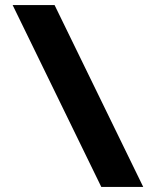

<svg xmlns="http://www.w3.org/2000/svg" viewBox="-20 -740 617 760"><path d="M381 0 30 -720H196L547 0Z"/></svg>

Font: Kufam ExtraBold
Style: Regular
Weight: 800
Designer: Wael Morcos, Artur Schmal
Foundry: Original Type
Version: Version 1.300; ttfautohint (v1.8.3)